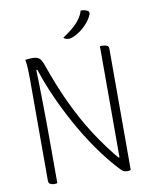

<svg xmlns="http://www.w3.org/2000/svg" viewBox="-99 -998 849 1081"><g transform="rotate(-10 325.0 -458.0)"><path d="M140 8Q137 9 133 9.5Q129 10 124 10Q116 10 108 8Q100 6 95 1Q90 -4 90 -13Q90 -86 90 -159.5Q90 -233 90 -306.5Q90 -380 90 -453.5Q90 -527 90 -600Q90 -617 89 -649Q88 -681 83 -707Q92 -708 99 -708.5Q106 -709 112.5 -709.5Q119 -710 125 -710Q141 -710 152 -705.5Q163 -701 171 -690Q179 -679 186 -658Q206 -601 227.5 -546.5Q249 -492 273.5 -439.5Q298 -387 325 -337Q352 -287 383 -239Q414 -191 448.5 -144.5Q483 -98 522 -53L490 -74H527L510 -50Q510 -98 510 -146.5Q510 -195 510 -243.5Q510 -292 510 -341Q510 -390 510 -439Q510 -488 510 -537Q510 -581 510 -624Q510 -667 510 -710Q512 -710 515 -710Q518 -710 520 -710Q537 -710 548.5 -705.5Q560 -701 560 -687Q560 -615 560 -543Q560 -471 560 -399Q560 -327 560 -255Q560 -183 560 -111Q560 -81 560 -51.5Q560 -22 560 7Q557 8 554.5 8.5Q552 9 549 9.5Q546 10 543 10Q531 10 523 7.5Q515 5 506 -4Q463 -48 411 -117Q359 -186 307 -274.5Q255 -363 208 -466Q161 -569 127 -681L152 -640H121L133 -671Q135 -626 136 -571.5Q137 -517 138 -457Q139 -397 139.5 -334.5Q140 -272 140 -212Q140 -152 140 -98Q140 -72 140 -45Q140 -18 140 8ZM438 -926Q445 -926 450.5 -925.5Q456 -925 461 -924Q466 -923 472 -920Q482 -916 484 -909Q486 -902 483 -895Q477 -881 467.5 -866.5Q458 -852 444.5 -838.5Q431 -825 415.5 -813Q400 -801 382 -792Q372 -787 362 -784Q352 -781 344 -781Q340 -781 335 -782Q330 -783 325 -785.5Q320 -788 315 -792Q347 -813 372 -834Q397 -855 414 -878Q431 -901 438 -926Z"/></g></svg>

Font: Recursive Casual Light
Style: Regular
Weight: 300
Version: Version 1.047